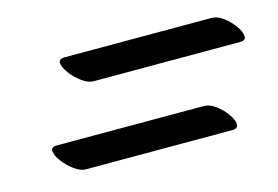

<svg xmlns="http://www.w3.org/2000/svg" viewBox="-49 -521 636 439"><g transform="rotate(-15 269.0 -301.0)"><path d="M128 -431H475Q489 -431 503 -420.5Q517 -410 527 -396Q537 -382 537.5 -371.5Q538 -361 524 -361H177Q165 -361 150.5 -371.5Q136 -382 125.5 -396Q115 -410 114 -420.5Q113 -431 128 -431ZM59 -241H406Q420 -241 434 -230.5Q448 -220 458 -206Q468 -192 468.5 -181.5Q469 -171 455 -171H108Q96 -171 81.5 -181.5Q67 -192 56.5 -206Q46 -220 45 -230.5Q44 -241 59 -241Z"/></g></svg>

Font: Story Script
Style: Regular
Weight: 400
Designer: Lana Roulhac, Ben Buysse
Version: Version 1.000; ttfautohint (v1.8.4.7-5d5b)